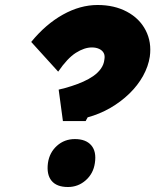

<svg xmlns="http://www.w3.org/2000/svg" viewBox="-20 -738 622 769"><path d="M232 -253 215 -379Q241 -385 266 -393Q291 -401 313.5 -411Q336 -421 354.5 -434Q373 -447 384.5 -463.5Q396 -480 398 -499Q401 -515 395.5 -525.5Q390 -536 377.5 -542Q365 -548 348 -548Q318 -548 284 -526.5Q250 -505 213 -451L105 -570Q163 -641 232 -679.5Q301 -718 371 -718Q438 -718 488.5 -691Q539 -664 563.5 -616.5Q588 -569 580 -511Q574 -472 553 -434Q532 -396 498 -363Q464 -330 421.5 -305.5Q379 -281 331 -268L323 -253ZM172 -85Q178 -127 208 -154Q238 -181 280 -181Q324 -181 345.5 -156Q367 -131 360 -85Q354 -43 323.5 -16Q293 11 252 11Q207 11 186.5 -14Q166 -39 172 -85Z"/></svg>

Font: Lexend ExtBd
Style: Italic
Weight: 800
Italic angle: -8.13011°
Designer: Bonnie Shaver-Troup, Thomas Jockin
Foundry: Lexend
Version: Version 1.007